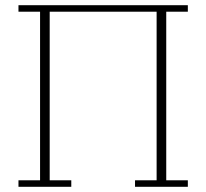

<svg xmlns="http://www.w3.org/2000/svg" viewBox="-20 -718 793 738"><path d="M51 -25H134V-673H51V-698H702V-673H619V-25H702V0H499V-25H582V-673H171V-25H254V0H51Z"/></svg>

Font: IBM Plex Serif ExtraLight
Style: Regular
Weight: 200
Designer: Mike Abbink, Paul van der Laan, Pieter van Rosmalen
Foundry: Bold Monday
Version: Version 2.5